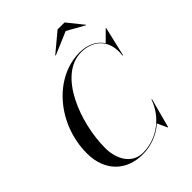

<svg xmlns="http://www.w3.org/2000/svg" viewBox="-268 -1113 1265 1265"><g transform="rotate(-45 364.5 -480.0)"><path d="M526.5 -924.5 647.5 -856.5 649.5 -859.5 561 -969.5H496L364 -859.5L367 -856.5ZM310 10C392 10 465 -20 520.5 -69L552 0H556L611 -205H606.5C566 -87 454 3.5 320 3.5C216 3.5 165 -93 165 -195C165 -427 286 -753.5 500 -753.5C610 -753.5 694.5 -681.5 676.5 -545H681L729 -750H725L656 -681C622.5 -733.5 561.5 -760 490 -760C257 -760 55 -528 55 -255C55 -92 157 10 310 10Z"/></g></svg>

Font: Bodoni* 36pt
Style: Italic
Weight: 400
Italic angle: -13°
Version: Version 2.3